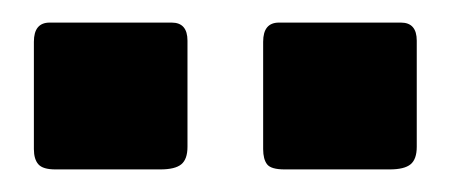

<svg xmlns="http://www.w3.org/2000/svg" viewBox="-20 -762 399 170"><path d="M146 -726V-632Q146 -621 140.5 -616.5Q135 -612 122 -612H29Q18 -612 14 -616.5Q10 -621 10 -630V-725Q10 -742 24 -742H132Q146 -742 146 -726ZM349 -726V-632Q349 -621 343.5 -616.5Q338 -612 325 -612H232Q220 -612 216.5 -616.5Q213 -621 213 -630V-725Q213 -742 227 -742H335Q349 -742 349 -726Z"/></svg>

Font: Libre Franklin Thin
Style: Bold
Weight: 700
Version: Version 3.000